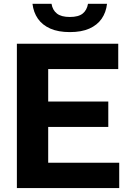

<svg xmlns="http://www.w3.org/2000/svg" viewBox="-20 -964 667 984"><path d="M66.5 0V-740H586V-610H227V-130H591V0ZM163 -313.5V-443.5H535V-313.5ZM338 -799.5Q278.5 -799.5 237.8 -817.5Q197 -835.5 174.2 -868.2Q151.5 -901 146.5 -944.5H244Q249.5 -912 271.8 -894.5Q294 -877 338 -877Q382 -877 403.8 -894.5Q425.5 -912 431 -944.5H528.5Q523.5 -900.5 501 -868Q478.5 -835.5 438 -817.5Q397.5 -799.5 338 -799.5Z"/></svg>

Font: Encode Sans SC
Style: Bold
Weight: 700
Version: Version 3.002